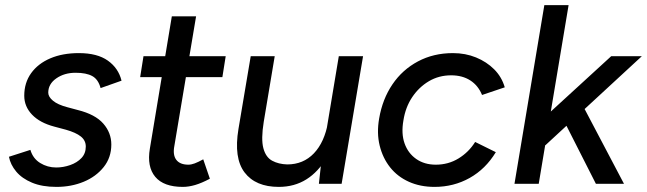

<svg xmlns="http://www.w3.org/2000/svg" viewBox="-20 -720 2534 752"><path d="M201 12Q145 12 105.5 -4.5Q66 -21 43.5 -48Q21 -75 15 -106L99 -133Q109 -99 137.5 -81.5Q166 -64 200 -64Q228 -64 255 -73.5Q282 -83 299 -101Q316 -119 316 -146Q316 -170 296.5 -185.5Q277 -201 238 -212L193 -224Q136 -239 105.5 -271Q75 -303 75 -345Q75 -396 102 -433.5Q129 -471 177 -491.5Q225 -512 289 -512Q361 -512 402.5 -482.5Q444 -453 456 -404L374 -375Q365 -409 341.5 -422Q318 -435 276 -435Q232 -435 200.5 -413Q169 -391 169 -357Q169 -341 187.5 -325.5Q206 -310 244 -300L285 -289Q353 -272 384.5 -236Q416 -200 416 -154Q416 -103 386 -65.5Q356 -28 307.5 -8Q259 12 201 12Z M696 12Q621 12 588 -27.5Q555 -67 567 -138L653 -656H748L663 -149Q656 -113 670.5 -94Q685 -75 718 -75Q729 -75 742.5 -80Q756 -85 776 -96L802 -20Q770 -3 744.5 4.5Q719 12 696 12ZM529 -418 542 -500H864L851 -418Z M1229 0 1239 -92 1307 -500H1402L1318 0ZM914 -215 962 -500H1056L1013 -243ZM1013 -243Q1002 -175 1011.5 -139.5Q1021 -104 1046 -90.5Q1071 -77 1105 -76Q1168 -76 1209.5 -119.5Q1251 -163 1265 -242L1305 -239Q1292 -159 1259.5 -103Q1227 -47 1180 -17.5Q1133 12 1072 12Q981 12 938 -44.5Q895 -101 914 -215Z M1682 12Q1626 12 1581.5 -8Q1537 -28 1508 -64.5Q1479 -101 1467 -150Q1455 -199 1465 -256Q1478 -332 1517 -389.5Q1556 -447 1617 -479.5Q1678 -512 1754 -512Q1803 -512 1844.5 -495Q1886 -478 1915.5 -448.5Q1945 -419 1957 -378L1868 -348Q1853 -385 1822 -405Q1791 -425 1747 -425Q1699 -425 1660 -402Q1621 -379 1594.5 -339.5Q1568 -300 1560 -248Q1551 -197 1564.5 -158.5Q1578 -120 1610 -97.5Q1642 -75 1687 -75Q1736 -75 1776 -99.5Q1816 -124 1841 -164L1922 -124Q1882 -58 1819.5 -23Q1757 12 1682 12Z M1995 0 2112 -700H2207L2090 0ZM2116 -151 2064 -216 2374 -500H2494ZM2314 0 2175 -274 2245 -340 2424 0Z"/></svg>

Font: Figtree Light Medium
Style: Italic
Weight: 500
Italic angle: -9.5°
Version: Version 2.000